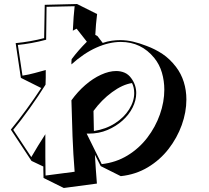

<svg xmlns="http://www.w3.org/2000/svg" viewBox="-20 -828 1040 957"><path d="M453 -57Q455 -21 457.5 14.5Q460 50 463 87L298 109L197 59Q196 35 196 18.5Q196 2 196 2L137 -26L34 -182Q72 -228 112 -283Q152 -338 186 -390H184L84 -440L58 -613Q131 -620 200 -638Q201 -678 201.5 -718.5Q202 -759 203 -804L364 -808L464 -758Q460 -727 458.5 -706.5Q457 -686 455 -654L466 -648L492 -614Q515 -622 537 -625Q559 -628 579 -628Q611 -628 643 -620.5Q675 -613 711 -599Q754 -583 790 -559Q826 -535 857 -495Q883 -461 896 -419.5Q909 -378 909 -332Q909 -269 886 -205Q863 -141 820.5 -86Q778 -31 717.5 5.5Q657 42 582 50L482 0ZM487 -10Q558 -18 615.5 -53Q673 -88 714 -141.5Q755 -195 777 -257.5Q799 -320 799 -381Q799 -425 787 -466Q775 -507 749 -539Q684 -619 582 -619Q524 -619 461 -591Q398 -563 336 -507Q336 -513 336 -519.5Q336 -526 337 -533Q355 -557 373.5 -578Q392 -599 413 -620L362 -685Q358 -683 353 -680.5Q348 -678 343 -675Q345 -714 347 -743Q349 -772 352 -797L212 -794L210 -630Q173 -620 136.5 -613.5Q100 -607 69 -604L92 -451Q124 -456 153 -464Q182 -472 208 -479Q208 -460 208 -441.5Q208 -423 207 -406Q172 -350 128.5 -289Q85 -228 46 -181L136 -45Q152 -73 170 -102Q188 -131 206 -159Q206 -98 206 -46Q206 6 207 47L352 28Q345 -58 341.5 -148.5Q338 -239 336 -328Q367 -371 405 -404Q443 -437 483.5 -455.5Q524 -474 559 -474Q582 -474 601.5 -465.5Q621 -457 635 -437Q659 -404 659 -364Q659 -328 641 -292Q623 -256 590.5 -227Q558 -198 515.5 -180Q473 -162 423 -162H412ZM448 -175Q507 -184 552.5 -213Q598 -242 623.5 -282.5Q649 -323 649 -364Q649 -392 638 -414Q591 -407 538.5 -368.5Q486 -330 446 -275Z"/></svg>

Font: Rampart One
Style: Regular
Weight: 400
Designer: Fontworks Inc.
Foundry: Fontworks Inc.
Version: Version 1.100